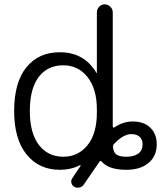

<svg xmlns="http://www.w3.org/2000/svg" viewBox="-20 -770 745 882"><path d="M271 -470Q198 -470 157.5 -416Q117 -362 117 -260Q117 -159 158.5 -104.5Q200 -50 271 -50Q339 -50 382 -103Q425 -156 425 -253V-267Q425 -362 382 -416Q339 -470 271 -470ZM504 -109Q498 -102 499 -95Q501 -70 515 -60Q529 -50 561 -50Q594 -50 614.5 -64Q635 -78 635 -107Q635 -129 621.5 -141.5Q608 -154 583 -154Q547 -154 504 -109ZM255 10Q159 10 102 -60.5Q45 -131 45 -260Q45 -391 101 -460.5Q157 -530 255 -530Q366 -530 422 -437Q422 -435 424 -435Q425 -435 425 -436V-713Q425 -728 435.5 -739Q446 -750 461 -750Q476 -750 487 -739Q498 -728 498 -713V-188Q498 -186 500 -184.5Q502 -183 504 -184Q545 -212 590 -212Q641 -212 670.5 -183.5Q700 -155 700 -107Q700 -53 662.5 -21.5Q625 10 560 10Q479 10 447 -28Q441 -34 437 -27Q408 14 364 79Q357 89 344.5 91.5Q332 94 321 88Q311 82 308 70.5Q305 59 312 49Q319 39 331.5 19.5Q344 0 350 -8Q351 -10 349.5 -11Q348 -12 347 -11Q306 10 255 10Z"/></svg>

Font: Rounded Mplus 1c
Style: Regular
Weight: 400
Version: Version 1.059.20150529